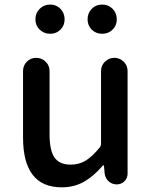

<svg xmlns="http://www.w3.org/2000/svg" viewBox="-20 -801 659 834"><path d="M248 12.7Q80.1 12.7 80.1 -204.1V-492.2Q80.1 -516.6 96.7 -533.2Q113.3 -549.8 137.2 -549.8Q161.1 -549.8 178.2 -533.2Q195.3 -516.6 195.3 -492.2V-217.8Q195.3 -147.5 216.8 -116.7Q238.3 -85.9 287.1 -85.9Q323.2 -85.9 351.6 -103Q379.9 -120.1 413.1 -160.2Q418.9 -168 418.9 -177.7V-492.2Q418.9 -516.6 436 -533.2Q453.1 -549.8 476.6 -549.8Q500 -549.8 517.1 -533.2Q534.2 -516.6 534.2 -492.2V-46.9Q534.2 -27.3 520.5 -13.7Q506.8 0 487.3 0Q466.8 0 452.1 -13.2Q437.5 -26.4 434.6 -46.9L431.6 -81.1Q430.7 -83 429.2 -83Q427.7 -83 426.8 -82Q386.7 -35.2 344.2 -11.2Q301.8 12.7 248 12.7ZM198.2 -654.3Q170.9 -654.3 152.3 -672.4Q133.8 -690.4 133.8 -716.8Q133.8 -744.1 152.3 -762.7Q170.9 -781.2 198.2 -781.2Q224.6 -781.2 242.7 -762.7Q260.7 -744.1 260.7 -716.8Q260.7 -690.4 242.7 -672.4Q224.6 -654.3 198.2 -654.3ZM360.4 -716.8Q360.4 -744.1 378.4 -762.7Q396.5 -781.2 423.8 -781.2Q451.2 -781.2 469.2 -762.7Q487.3 -744.1 487.3 -716.8Q487.3 -690.4 469.2 -672.4Q451.2 -654.3 423.8 -654.3Q396.5 -654.3 378.4 -672.4Q360.4 -690.4 360.4 -716.8Z"/></svg>

Font: Gen Jyuu GothicX Medium
Style: Regular
Weight: 500
Designer: Ryoko NISHIZUKA (kana &amp; ideographs); Paul D. Hunt (Latin, Greek &amp; Cyrillic); Wenlong ZHANG (bopomofo); Sandoll C
Version: Version 1.058.20140828